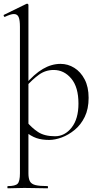

<svg xmlns="http://www.w3.org/2000/svg" viewBox="-27 -745 537 1040"><path d="M15 275Q13 275 13 269Q13 263 15 263Q56 263 68.5 250Q81 237 81 194V-600Q81 -636 74 -652.5Q67 -669 48 -669Q32 -669 0 -654Q-4 -652 -6.5 -658Q-9 -664 -5 -665L116 -724Q118 -725 120 -725Q122 -725 124.5 -723Q127 -721 127 -718V194Q127 222 135 237Q143 252 165 257.5Q187 263 230 263Q233 263 233 269Q233 275 230 275Q204 275 172 274Q140 273 105 273Q80 273 56.5 274Q33 275 15 275ZM239 13Q200 13 170.5 3Q141 -7 106 -35L116 -88Q144 -53 179 -30Q214 -7 271 -7Q324 -7 361 -54Q398 -101 398 -184Q398 -273 359 -319.5Q320 -366 264 -366Q219 -366 183.5 -340Q148 -314 116 -278L108 -285Q158 -344 205 -371.5Q252 -399 301 -399Q341 -399 375.5 -377.5Q410 -356 431.5 -315Q453 -274 453 -215Q453 -155 432 -112Q411 -69 377.5 -41.5Q344 -14 307.5 -0.5Q271 13 239 13Z"/></svg>

Font: Cormorant Garamond Light Light
Style: Regular
Weight: 300
Version: Version 4.001